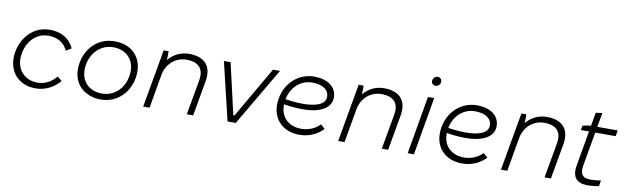

<svg xmlns="http://www.w3.org/2000/svg" viewBox="-44 -1199 5518 1695"><g transform="rotate(10 2715.0 -351.5)"><path d="M294 7C376 7 454 -30 511 -97L470 -130C429 -80 373 -46 301 -46C192 -46 118 -123 118 -229C118 -341 190 -471 327 -471C413 -471 472 -431 500 -367L548 -396C512 -477 435 -525 331 -525C161 -525 58 -372 58 -223C58 -88 152 7 294 7Z M875 4C1052 4 1155 -142 1155 -293C1155 -428 1064 -524 912 -524C738 -524 634 -378 634 -227C634 -56 774 4 875 4ZM879 -50C766 -50 693 -123 693 -231C693 -351 774 -470 911 -470C1008 -470 1096 -409 1096 -289C1096 -169 1017 -50 879 -50Z M1259 0H1316L1369 -304C1388 -406 1468 -474 1564 -474C1674 -474 1724 -419 1706 -315L1650 0H1707L1763 -317C1786 -448 1723 -529 1579 -529C1509 -529 1444 -501 1393 -441C1395 -472 1397 -500 1395 -520H1351Z M2015 0H2089L2394 -520H2331L2066 -62H2056L1951 -520H1891Z M2658 6C2740 6 2816 -25 2871 -84L2832 -118C2793 -76 2733 -49 2667 -49C2552 -49 2480 -121 2480 -227V-236C2531 -227 2591 -221 2654 -221C2781 -221 2903 -263 2903 -370C2903 -469 2817 -523 2701 -523C2542 -523 2420 -390 2420 -220C2420 -88 2514 6 2658 6ZM2485 -282C2506 -388 2585 -468 2694 -468C2784 -468 2843 -431 2843 -366C2843 -295 2752 -269 2645 -269C2587 -269 2532 -275 2485 -282Z M3007 0H3064L3117 -304C3136 -406 3216 -474 3312 -474C3422 -474 3472 -419 3454 -315L3398 0H3455L3511 -317C3534 -448 3471 -529 3327 -529C3257 -529 3192 -501 3141 -441C3143 -472 3145 -500 3143 -520H3099Z M3630 0H3686L3776 -520H3720ZM3768 -629C3790 -629 3812 -647 3812 -673C3812 -693 3797 -710 3776 -710C3752 -710 3731 -690 3731 -665C3731 -645 3746 -629 3768 -629Z M4117 6C4199 6 4275 -25 4330 -84L4291 -118C4252 -76 4192 -49 4126 -49C4011 -49 3939 -121 3939 -227V-236C3990 -227 4050 -221 4113 -221C4240 -221 4362 -263 4362 -370C4362 -469 4276 -523 4160 -523C4001 -523 3879 -390 3879 -220C3879 -88 3973 6 4117 6ZM3944 -282C3965 -388 4044 -468 4153 -468C4243 -468 4302 -431 4302 -366C4302 -295 4211 -269 4104 -269C4046 -269 3991 -275 3944 -282Z M4466 0H4523L4576 -304C4595 -406 4675 -474 4771 -474C4881 -474 4931 -419 4913 -315L4857 0H4914L4970 -317C4993 -448 4930 -529 4786 -529C4716 -529 4651 -501 4600 -441C4602 -472 4604 -500 4602 -520H4558Z M5234 3C5269 4 5317 -1 5344 -8L5352 -59C5328 -54 5278 -50 5250 -51C5190 -53 5162 -84 5175 -160L5229 -467H5412L5421 -520H5238L5261 -648L5203 -640L5182 -520C5158 -518 5128 -513 5107 -506L5100 -467H5173L5118 -151C5100 -46 5146 1 5234 3Z"/></g></svg>

Font: Fixel Display Light
Style: Italic
Weight: 300
Italic angle: -10°
Designer: AlfaBravo + MacPaw
Foundry: Kyrylo Tkachov, Marchela Mozhyna, Serhii Makarenko, Maria Weinstein, Zakhar Kryvoshyya
Version: Version 1.210;Glyphs 3.2 (3217)